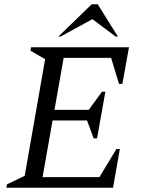

<svg xmlns="http://www.w3.org/2000/svg" viewBox="-20 -882 661 902"><path d="M10 0 13 -16 96 -56 192 -604 123 -644 126 -660H586L555 -488H539L502 -610H279L236 -366H397L459 -451H475L436 -232H420L389 -316H227L180 -50H447L527 -182H543L511 0ZM254 -710 411 -862H439L534 -710H524L414 -792L264 -710Z"/></svg>

Font: Spectral
Style: Italic
Weight: 400
Italic angle: -10°
Designer: Jean-Baptiste Levee
Foundry: Production Type
Version: Version 2.001